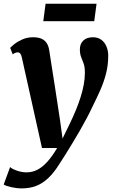

<svg xmlns="http://www.w3.org/2000/svg" viewBox="-52 -765 618 1036"><path d="M66 -454Q62.5 -470 57.2 -476.2Q52 -482.5 44.5 -482.5Q37.5 -482.5 31 -480Q24.5 -477.5 16.5 -472L3 -506.5Q8.5 -513.5 25.8 -527.2Q43 -541 69.2 -552.5Q95.5 -564 126 -564Q154.5 -564 172.5 -555.8Q190.5 -547.5 200.2 -532Q210 -516.5 213.5 -494.5Q220.5 -448 228 -401.2Q235.5 -354.5 242.8 -307.2Q250 -260 257.2 -213Q264.5 -166 271.5 -119.5L285.5 -17.5L325.5 -99.5Q343 -136 357.8 -171.8Q372.5 -207.5 383.2 -241.8Q394 -276 400 -308.8Q406 -341.5 406 -372.5Q406 -403 399.5 -421.5Q393 -440 386 -456.8Q379 -473.5 379 -500Q379 -527.5 397.2 -545.8Q415.5 -564 449.5 -564Q477 -564 495.5 -549.8Q514 -535.5 523 -512.8Q532 -490 532 -465.5Q532 -414 520.2 -368.2Q508.5 -322.5 489 -278.5Q469.5 -234.5 446 -187.5Q432.5 -158.5 415 -125.5Q397.5 -92.5 377.8 -58.2Q358 -24 338.2 8.5Q318.5 41 301 69Q283.5 97 270 117.5Q239.5 167 207.8 196.5Q176 226 141.5 238.8Q107 251.5 66 251.5Q38 251.5 8.2 244.8Q-21.5 238 -32 230.5L2.5 136.5Q13 146.5 39.2 155.8Q65.5 165 91.5 165Q122 165 149.2 151.2Q176.5 137.5 202.8 108.5Q229 79.5 256.5 33.5H174.5ZM194 -745H469L456.5 -650.5H181.5Z"/></svg>

Font: Merriweather 28pt ExtraBold
Style: Italic
Weight: 800
Italic angle: -7.8°
Version: Version 2.101